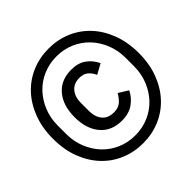

<svg xmlns="http://www.w3.org/2000/svg" viewBox="-174 -823 949 949"><g transform="rotate(-45 300.0 -349.0)"><path d="M300 -18Q237 -18 182.5 -41Q128 -64 87.5 -107Q47 -150 23.5 -211Q0 -272 0 -349Q0 -425 23.5 -486.5Q47 -548 87.5 -591Q128 -634 182.5 -657Q237 -680 300 -680Q363 -680 417.5 -657Q472 -634 512.5 -591Q553 -548 576.5 -486.5Q600 -425 600 -349Q600 -272 576.5 -211Q553 -150 512.5 -107Q472 -64 417.5 -41Q363 -18 300 -18ZM300 -73Q351 -73 394.5 -92Q438 -111 469.5 -144.5Q501 -178 519 -223Q537 -268 537 -319V-379Q537 -430 519 -475Q501 -520 469.5 -553.5Q438 -587 394.5 -606Q351 -625 300 -625Q249 -625 205.5 -606Q162 -587 130.5 -553.5Q99 -520 81 -475Q63 -430 63 -379V-319Q63 -268 81 -223Q99 -178 130.5 -144.5Q162 -111 205.5 -92Q249 -73 300 -73ZM305 -171Q232 -171 191.5 -219.5Q151 -268 151 -349Q151 -431 192 -479Q233 -527 305 -527Q353 -527 383.5 -505Q414 -483 431 -447L378 -418Q367 -442 350 -456Q333 -470 305 -470Q266 -470 244.5 -444.5Q223 -419 223 -378V-321Q223 -279 244 -253.5Q265 -228 306 -228Q336 -228 354 -243Q372 -258 386 -283L436 -252Q419 -217 386.5 -194Q354 -171 305 -171Z"/></g></svg>

Font: PlemolJP35 Console
Style: Regular
Weight: 400
Version: v2.0.3; ttfautohint (v1.8.4.7-5d5b-dirty) -l 6 -r 45 -G 200 